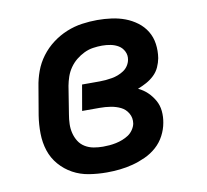

<svg xmlns="http://www.w3.org/2000/svg" viewBox="-65 -599 730 678"><g transform="rotate(-10 300.0 -260.0)"><path d="M266 8Q233 8 202 3Q171 -2 144.5 -16.5Q118 -31 98 -54Q78 -77 68.5 -106Q59 -135 58.5 -167.5Q58 -200 63 -232L80 -332Q84 -359 94 -386.5Q104 -414 122 -438Q140 -462 164 -480Q188 -498 215 -509Q242 -520 270 -524Q298 -528 325 -528Q351 -528 376.5 -524.5Q402 -521 424.5 -512.5Q447 -504 466.5 -489.5Q486 -475 498.5 -454.5Q511 -434 514.5 -409Q518 -384 514 -358Q511 -342 504 -326.5Q497 -311 484.5 -299Q472 -287 456.5 -278.5Q441 -270 425 -264Q444 -255 458 -241.5Q472 -228 482 -210.5Q492 -193 494 -172Q496 -151 492 -130Q488 -107 476.5 -85Q465 -63 446.5 -46.5Q428 -30 405 -19.5Q382 -9 359 -3Q336 3 312.5 5.5Q289 8 266 8ZM268 -84Q280 -84 291.5 -85Q303 -86 315 -88.5Q327 -91 338.5 -95.5Q350 -100 360 -106.5Q370 -113 377.5 -124Q385 -135 387 -146Q390 -166 380.5 -182.5Q371 -199 354.5 -207Q338 -215 319 -218Q300 -221 280 -221H217L233 -313H296Q307 -313 318 -314Q329 -315 340.5 -317Q352 -319 362.5 -323Q373 -327 383 -333.5Q393 -340 399.5 -350Q406 -360 408 -371Q411 -387 404 -401Q397 -415 384.5 -422.5Q372 -430 357 -433Q342 -436 326 -436Q310 -436 293.5 -433.5Q277 -431 261.5 -423.5Q246 -416 232.5 -405Q219 -394 209 -379.5Q199 -365 193.5 -349Q188 -333 185 -317L169 -217Q166 -200 165.5 -183Q165 -166 169 -150Q173 -134 181.5 -120.5Q190 -107 204 -98.5Q218 -90 234.5 -87Q251 -84 268 -84Z"/></g></svg>

Font: Iosevka Etoile Semibold
Style: Italic
Weight: 600
Italic angle: -9°
Designer: Belleve Invis
Foundry: Belleve Invis
Version: Version 22.1.2; ttfautohint (v1.8.4)